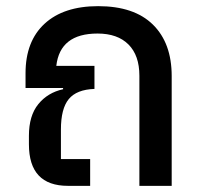

<svg xmlns="http://www.w3.org/2000/svg" viewBox="-20 -604 655 624"><path d="M299 -584Q416 -584 477 -524Q538 -464 538 -357V0H433V-358Q433 -424 397.5 -459.5Q362 -495 297 -495Q175 -495 163 -390H287V-315Q229 -313 203.5 -282Q178 -251 178 -183V-87H273V0H201Q74 0 74 -135V-163Q74 -228 104.5 -265.5Q135 -303 185 -314V-318H63V-366Q63 -470 125 -527Q187 -584 299 -584Z"/></svg>

Font: Anuphan Medium
Style: Regular
Weight: 500
Designer: Mike Abbink, Paul van der Laan, Pieter van Rosmalen, Mint Tantisuwanna
Foundry: Bold Monday; Cadson Demak
Version: Version 3.002;hotconv 1.0.109;makeotfexe 2.5.65596